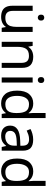

<svg xmlns="http://www.w3.org/2000/svg" viewBox="1238 -2038 810 3325"><g transform="rotate(90 1642.5 -375.0)"><path d="M285 -737Q305 -737 320.5 -723.5Q336 -710 336 -681Q336 -653 320.5 -639Q305 -625 285 -625Q263 -625 248 -639Q233 -653 233 -681Q233 -710 248 -723.5Q263 -737 285 -737ZM533 -536V0H461L448 -71H444Q427 -43 400 -25Q373 -7 341 1.5Q309 10 274 10Q210 10 166.5 -10.5Q123 -31 101 -74Q79 -117 79 -185V-536H168V-191Q168 -127 197 -95Q226 -63 287 -63Q347 -63 381.5 -85.5Q416 -108 430.5 -151.5Q445 -195 445 -257V-536Z M961 -546Q1057 -546 1106 -499.5Q1155 -453 1155 -349V0H1068V-343Q1068 -408 1039 -440Q1010 -472 948 -472Q859 -472 825 -422Q791 -372 791 -278V0H703V-536H774L787 -463H792Q810 -491 836.5 -509.5Q863 -528 895 -537Q927 -546 961 -546Z M1409 -536V0H1321V-536ZM1366 -737Q1386 -737 1401.5 -723.5Q1417 -710 1417 -681Q1417 -653 1401.5 -639Q1386 -625 1366 -625Q1344 -625 1329 -639Q1314 -653 1314 -681Q1314 -710 1329 -723.5Q1344 -737 1366 -737Z M1769 10Q1669 10 1609 -59.5Q1549 -129 1549 -267Q1549 -405 1609.5 -475.5Q1670 -546 1770 -546Q1812 -546 1843 -535.5Q1874 -525 1897 -507Q1920 -489 1936 -467H1942Q1941 -480 1938.5 -505.5Q1936 -531 1936 -546V-760H2024V0H1953L1940 -72H1936Q1920 -49 1897 -30.5Q1874 -12 1842.5 -1Q1811 10 1769 10ZM1783 -63Q1868 -63 1902.5 -109.5Q1937 -156 1937 -250V-266Q1937 -366 1904 -419.5Q1871 -473 1782 -473Q1711 -473 1675.5 -416.5Q1640 -360 1640 -265Q1640 -169 1675.5 -116Q1711 -63 1783 -63Z M2397 -545Q2495 -545 2542 -502Q2589 -459 2589 -365V0H2525L2508 -76H2504Q2481 -47 2456.5 -27.5Q2432 -8 2400.5 1Q2369 10 2324 10Q2276 10 2237.5 -7Q2199 -24 2177 -59.5Q2155 -95 2155 -149Q2155 -229 2218 -272.5Q2281 -316 2412 -320L2503 -323V-355Q2503 -422 2474 -448Q2445 -474 2392 -474Q2350 -474 2312 -461.5Q2274 -449 2241 -433L2214 -499Q2249 -518 2297 -531.5Q2345 -545 2397 -545ZM2423 -259Q2323 -255 2284.5 -227Q2246 -199 2246 -148Q2246 -103 2273.5 -82Q2301 -61 2344 -61Q2412 -61 2457 -98.5Q2502 -136 2502 -214V-262Z M2945 10Q2845 10 2785 -59.5Q2725 -129 2725 -267Q2725 -405 2785.5 -475.5Q2846 -546 2946 -546Q2988 -546 3019 -535.5Q3050 -525 3073 -507Q3096 -489 3112 -467H3118Q3117 -480 3114.5 -505.5Q3112 -531 3112 -546V-760H3200V0H3129L3116 -72H3112Q3096 -49 3073 -30.5Q3050 -12 3018.5 -1Q2987 10 2945 10ZM2959 -63Q3044 -63 3078.5 -109.5Q3113 -156 3113 -250V-266Q3113 -366 3080 -419.5Q3047 -473 2958 -473Q2887 -473 2851.5 -416.5Q2816 -360 2816 -265Q2816 -169 2851.5 -116Q2887 -63 2959 -63Z"/></g></svg>

Font: uhindi05
Style: Book
Weight: 400
Designer: Jelle Bosma - Monotype Design Team
Foundry: Monotype Imaging Inc.
Version: Version 2.003